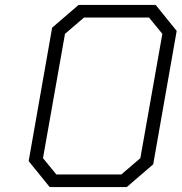

<svg xmlns="http://www.w3.org/2000/svg" viewBox="-20 -757 735 777"><path d="M181 0 96 -105 191 -645 298 -737H610L695 -632L600 -92L493 0ZM208 -51H471L548 -117L637 -620L583 -686H320L243 -620L154 -117Z"/></svg>

Font: Tomorrow Light
Style: Italic
Weight: 300
Italic angle: -10°
Designer: Tony de Marco, Monica Rizzolli
Foundry: Just in Type
Version: Version 2.002